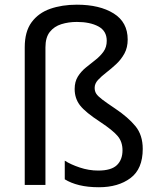

<svg xmlns="http://www.w3.org/2000/svg" viewBox="-20 -785 671 815"><path d="M522 -617.2Q522 -583 508.1 -557.6Q494.1 -532.2 473.1 -512.7Q452.1 -493.2 431.2 -477.1Q410.2 -460.9 396 -445.6Q381.8 -430.2 381.8 -412.1Q381.8 -397.9 388.4 -387.5Q395 -377 414.1 -362.5Q433.1 -348.1 470.2 -323.2Q523.9 -287.1 554.9 -249.5Q585.9 -211.9 585.9 -152.8Q585.9 -67.9 533.9 -29.1Q481.9 9.8 399.9 9.8Q353 9.8 316.9 1Q280.8 -7.8 254.9 -23.9V-103Q279.8 -86.9 318.4 -74Q356.9 -61 397 -61Q452.1 -61 476.1 -84Q500 -106.9 500 -147Q500 -183.1 479.5 -207.5Q459 -231.9 405.8 -267.1Q342.8 -308.1 319.8 -337.6Q296.9 -367.2 296.9 -407.2Q296.9 -438 310.5 -460Q324.2 -481.9 344.7 -498.5Q365.2 -515.1 385.5 -531Q405.8 -546.9 419.4 -565.9Q433.1 -585 433.1 -611.8Q433.1 -653.8 397.5 -672.9Q361.8 -691.9 306.2 -691.9Q271 -691.9 240.5 -682.4Q210 -672.9 191.4 -649.4Q172.9 -626 172.9 -584V0H85V-584Q85 -650.9 114 -690.4Q143.1 -730 193.1 -747.6Q243.2 -765.1 306.2 -765.1Q402.8 -765.1 462.4 -728Q522 -690.9 522 -617.2Z"/></svg>

Font: Defago Noto Sans
Style: Regular
Weight: 400
Designer: John M. Durdin
Foundry: Lao IT Dev Co., Ltd.
Version: Version 1.000 2007 initial release